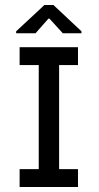

<svg xmlns="http://www.w3.org/2000/svg" viewBox="-20 -753 400 773"><path d="M136 -18V-545H218V-18ZM59 0V-72H294V0ZM59 -491V-563H294V-491ZM45 -619V-627L159 -733H195L308 -627V-619H233L179 -678H175L123 -619Z"/></svg>

Font: Darker Grotesque Light SemiBold
Style: Regular
Weight: 600
Version: Version 1.000;gftools[0.9.28]